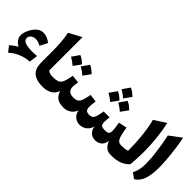

<svg xmlns="http://www.w3.org/2000/svg" viewBox="58 -1628 2456 2456"><g transform="rotate(45 1286.0 -400.5)"><path d="M141.1 -144.5Q101.1 -166.5 77.6 -198.5Q54.2 -230.5 54.2 -271.5Q54.2 -301.3 67.9 -339.8Q81.5 -378.4 106.2 -414.8Q130.9 -451.2 164.8 -474.9Q198.7 -498.5 239.3 -498.5Q275.4 -498.5 310.5 -483.4Q345.7 -468.3 374 -446.3L320.8 -342.8Q294.4 -358.4 272 -365Q249.5 -371.6 225.1 -371.6Q188 -371.6 161.6 -350.6Q135.3 -329.6 135.3 -297.9Q135.3 -269 158.2 -252.9Q181.2 -236.8 218.3 -230.5Q255.4 -224.1 296.9 -224.1Q318.8 -224.1 340.8 -225.1Q362.8 -226.1 392.1 -229L376 -111.3Q304.7 -109.4 231.4 -79.8Q158.2 -50.3 99.6 3.4L40 -73.2Q58.1 -89.4 85.2 -109.9Q112.3 -130.4 141.1 -144.5Z M632.3 -811V-208.5Q646.5 -195.3 667 -188Q687.5 -180.7 721.2 -180.7H721.7V0H721.2Q647.5 0 601.3 -17.3Q555.2 -34.7 530.5 -64.5Q505.9 -94.2 496.8 -131.8Q487.8 -169.4 487.8 -210V-397.9Q487.8 -486.3 481.7 -568.6Q475.6 -650.9 461.4 -718.3Z M705.1 -529.8Q751.5 -594.2 774.4 -628.9Q822.3 -610.8 873.5 -558.1Q844.2 -517.1 802.7 -460.4Q756.8 -501 705.1 -529.8ZM880.9 -529.8Q912.1 -573.2 950.7 -628.9Q997.1 -610.4 1049.3 -558.1Q1005.4 -496.1 979 -460.4Q937 -499 880.9 -529.8ZM721.7 0Q711.4 0 706.3 -8.1Q701.2 -16.1 701.2 -37.6V-143.1Q701.2 -164.6 706.3 -172.6Q711.4 -180.7 721.7 -180.7Q770 -180.7 799.6 -189.5Q829.1 -198.2 845.9 -219.7Q862.8 -241.2 873 -278.6Q883.3 -315.9 893.6 -373.5L1001 -360.8Q997.1 -336.4 994.1 -313.7Q991.2 -291 991.2 -272.5Q991.2 -231 1015.4 -205.8Q1039.6 -180.7 1098.6 -180.7H1099.1V0H1098.6Q1020.5 0 979.7 -27.8Q939 -55.7 917.5 -119.6Q892.1 -55.7 841.3 -27.8Q790.5 0 721.7 0Z M1678.7 9.3Q1625.5 9.3 1591.3 -22Q1557.1 -53.2 1547.9 -110.8Q1532.7 -52.2 1490.7 -21.2Q1448.7 9.8 1397.5 9.8Q1344.2 9.8 1306.2 -22.5Q1268.1 -54.7 1257.8 -113.8Q1238.3 -55.7 1193.1 -27.8Q1147.9 0 1099.1 0Q1088.9 0 1083.7 -8.1Q1078.6 -16.1 1078.6 -37.6V-143.1Q1078.6 -164.6 1083.7 -172.6Q1088.9 -180.7 1099.1 -180.7Q1141.6 -180.7 1165 -197.5Q1188.5 -214.4 1202.1 -253.9Q1215.8 -293.5 1228 -361.3L1332.5 -347.2Q1328.1 -318.4 1325.4 -291.5Q1322.8 -264.6 1322.8 -247.1Q1322.8 -204.1 1337.4 -186Q1352.1 -168 1395.5 -168Q1427.7 -168 1445.8 -181.6Q1463.9 -195.3 1474.6 -230.5Q1485.4 -265.6 1495.6 -329.6H1602.1Q1599.6 -312 1597.7 -286.9Q1595.7 -261.7 1595.7 -244.6Q1595.7 -202.1 1610.4 -186Q1625 -169.9 1675.3 -169.9Q1723.1 -169.9 1737.1 -184.6Q1751 -199.2 1751 -230.5Q1751 -261.7 1746.1 -300.5Q1741.2 -339.4 1734.9 -366.2L1848.1 -390.6Q1860.8 -313 1873.3 -266.8Q1885.7 -220.7 1905.3 -200.7Q1924.8 -180.7 1957.5 -180.7H1968.8V0H1950.2Q1895.5 0 1862.3 -29.5Q1829.1 -59.1 1810.5 -111.8Q1800.8 -51.8 1766.4 -21.2Q1731.9 9.3 1678.7 9.3ZM1645 -473.1Q1614.3 -502 1547.4 -543Q1580.6 -588.4 1616.7 -641.6Q1661.6 -625 1715.8 -570.8Q1697.8 -545.9 1680.4 -521.7Q1663.1 -497.6 1645 -473.1ZM1371.1 -543Q1429.7 -627 1440.4 -641.6Q1487.8 -624 1539.6 -570.8Q1521.5 -545.9 1503.9 -521.7Q1486.3 -497.6 1468.8 -473.1Q1425.8 -511.7 1371.1 -543ZM1455.6 -692.9Q1495.1 -747.1 1525.4 -791.5Q1568.8 -776.4 1624 -721.2Q1606 -696.3 1588.9 -672.4Q1571.8 -648.4 1553.2 -623Q1508.8 -663.6 1455.6 -692.9Z M2174.3 -801.3Q2200.2 -690.9 2212.9 -567.6Q2225.6 -444.3 2225.6 -327.6Q2225.6 -298.8 2224.1 -259Q2222.7 -219.2 2220.5 -176.3Q2218.3 -133.3 2214.8 -94.7Q2175.8 -50.3 2116.7 -25.1Q2057.6 0 1968.8 0Q1958.5 0 1953.4 -8.1Q1948.2 -16.1 1948.2 -37.6V-143.1Q1948.2 -164.6 1953.4 -172.6Q1958.5 -180.7 1968.8 -180.7Q1996.6 -180.7 2023.7 -184.1Q2050.8 -187.5 2072.3 -195.3Q2072.3 -330.6 2058.6 -461.7Q2044.9 -592.8 2017.1 -698.7Z M2451.7 -811Q2468.3 -730 2480.2 -642.1Q2492.2 -554.2 2498.8 -471.2Q2505.4 -388.2 2505.4 -321.8Q2505.4 -197.3 2478.5 -116.2Q2451.7 -35.2 2384.3 8.3L2309.6 -44.9Q2330.6 -86.4 2341.1 -129.9Q2351.6 -173.3 2351.6 -241.7Q2351.6 -324.2 2337.2 -438.5Q2322.8 -552.7 2293.9 -692.9Z"/></g></svg>

Font: Pinar-DS1-FD Bold
Style: Regular
Weight: 700
Designer: Amin Abedi
Version: Version 2.000